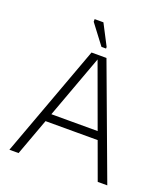

<svg xmlns="http://www.w3.org/2000/svg" viewBox="-132 -811 793 905"><g transform="rotate(20 264.5 -358.0)"><path d="M20 0 227 -563H302L511 0H463L265 -542L66 0ZM121 -185 130 -225H400L408 -185ZM262 -604 187 -703V-716H231L285 -612V-604Z"/></g></svg>

Font: Darker Grotesque
Style: Regular
Weight: 400
Designer: Gabriel Lam
Foundry: TypeRant
Version: Version 1.000;gftools[0.9.28]